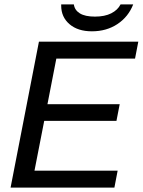

<svg xmlns="http://www.w3.org/2000/svg" viewBox="-20 -847 644 867"><path d="M27.8 0 155.8 -658.7H604.5L589.8 -582.5H234.4L194.3 -376.5H520.5L505.9 -301.3H179.7L135.7 -76.2H511.2L496.6 0ZM395 -705.6Q331.5 -705.6 293.9 -737.8Q256.3 -770 256.3 -821.8V-827.1H313.5Q316.9 -801.3 340.6 -786.6Q364.3 -772 408.7 -772Q453.1 -772 482.4 -786.9Q511.7 -801.8 524.4 -827.1H581.5Q559.6 -771 510.3 -738.3Q460.9 -705.6 395 -705.6Z"/></svg>

Font: Cousine
Style: Italic
Weight: 400
Italic angle: -12°
Monospace: yes
Designer: Steve Matteson
Foundry: Monotype Imaging Inc.
Version: Version 1.21